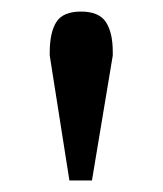

<svg xmlns="http://www.w3.org/2000/svg" viewBox="-20 -741 281 332"><path d="M66 -645V-650Q66 -685 77.5 -703Q89 -721 120 -721Q151 -721 163 -703Q175 -685 175 -651V-645L139 -429H100Z"/></svg>

Font: Trirong Medium
Style: Regular
Weight: 500
Designer: Katatrad Team
Foundry: CadsonDemak
Version: Version 1.001